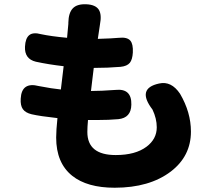

<svg xmlns="http://www.w3.org/2000/svg" viewBox="-20 -822 981 899"><path d="M517 57Q388 57 318 1Q243 -59 243 -178Q243 -212 249 -269Q167 -278 128 -287Q99 -294 87 -311Q75 -328 77 -360Q81 -440 162 -419Q224 -407 265 -403L278 -512Q208 -520 148 -533Q94 -546 97 -604Q99 -643 117 -657.5Q135 -672 172 -662Q219 -652 294 -645Q298 -681 300 -710Q300 -713 300 -716Q301 -762 321 -783Q341 -804 384.5 -802Q428 -800 443 -776Q457 -753 448 -707Q448 -706 447.5 -703.5Q447 -701 447 -700Q444 -681 438 -640Q506 -642 537 -645Q575 -649 590 -632Q604 -616 602 -576Q600 -543 588 -528Q575 -512 544 -509Q484 -504 419 -504Q417 -487 412.5 -450.5Q408 -414 406 -396H407Q453 -396 521 -401Q597 -409 595 -332Q594 -270 534 -264Q491 -260 432 -260Q412 -260 392 -260Q389 -226 389 -204Q389 -96 522 -96Q614 -96 666 -135Q714 -171 714 -226Q714 -267 694 -309Q618 -408 725 -431Q782 -444 823 -383Q874 -296 874 -206Q874 -91 780 -19Q680 57 517 57Z"/></svg>

Font: GenSenRounded TW H
Style: Regular
Weight: 900
Version: Version 1.501;PS 1;hotconv 16.6.51;makeotf.lib2.5.65220